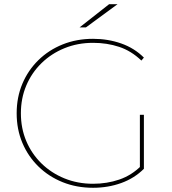

<svg xmlns="http://www.w3.org/2000/svg" viewBox="-20 -887 814 910"><path d="M421 3Q343 3 277 -23.5Q211 -50 162 -98Q113 -146 86 -210Q59 -274 59 -350Q59 -426 86 -490Q113 -554 162 -602Q211 -650 277 -676.5Q343 -703 421 -703Q492 -703 554.5 -681Q617 -659 662 -614L650 -600Q602 -646 544.5 -665Q487 -684 421 -684Q348 -684 285.5 -658.5Q223 -633 176.5 -587.5Q130 -542 104.5 -481.5Q79 -421 79 -350Q79 -279 104.5 -218.5Q130 -158 176.5 -112.5Q223 -67 285.5 -41.5Q348 -16 421 -16Q487 -16 545.5 -36Q604 -56 650 -102L662 -87Q617 -42 554.5 -19.5Q492 3 421 3ZM662 -87 643 -89V-343H662ZM357 -757 497 -867H537L387 -757Z"/></svg>

Font: Montserrat Thin Thin
Style: Regular
Weight: 250
Version: Version 9.000